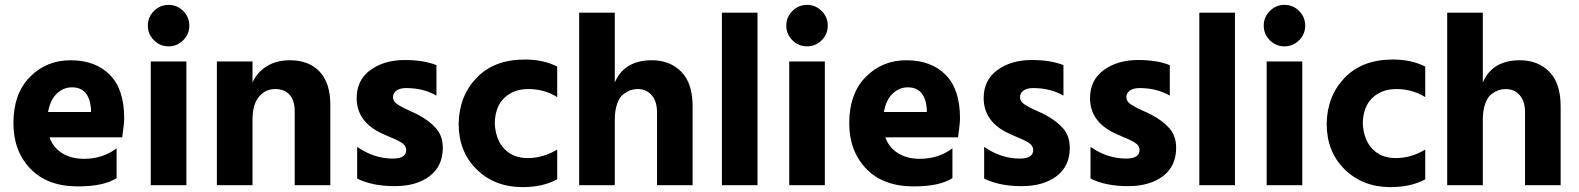

<svg xmlns="http://www.w3.org/2000/svg" viewBox="-20 -759 6472 787"><path d="M353 -300V-312Q346 -401 275 -401Q240 -401 213 -375.5Q186 -350 177 -300ZM458 -151V-29Q406 5 299 5Q174 5 104.5 -67.5Q35 -140 35 -254Q35 -375 102.5 -443.5Q170 -512 269 -512Q371 -512 430 -452.5Q489 -393 489 -275Q489 -252 481 -196H183Q198 -154 235 -131Q272 -108 324 -108Q401 -108 458 -151Z M598 0V-507H744V0ZM611 -594Q586 -619 586 -654Q586 -689 611 -714Q636 -739 671 -739Q706 -739 731 -714Q756 -689 756 -654Q756 -619 731 -594Q706 -569 671 -569Q636 -569 611 -594Z M1015 -507V-421Q1034 -463 1073.5 -487.5Q1113 -512 1168 -512Q1246 -512 1290 -465.5Q1334 -419 1334 -329V0H1188V-302Q1188 -347 1167 -370.5Q1146 -394 1108 -394Q1068 -394 1041.5 -362.5Q1015 -331 1015 -268V0H869V-507Z M1769 -492V-367Q1716 -398 1645 -398Q1619 -398 1605 -387.5Q1591 -377 1591 -361Q1591 -352 1596 -344Q1601 -336 1612.5 -329Q1624 -322 1634.5 -316.5Q1645 -311 1663.5 -303Q1682 -295 1693 -289Q1739 -265 1767 -233.5Q1795 -202 1795 -153Q1795 -78 1741 -37Q1687 4 1598 4Q1506 4 1444 -27V-157Q1513 -109 1590 -109Q1645 -109 1645 -144Q1645 -153 1640 -161Q1635 -169 1623 -176Q1611 -183 1601 -187.5Q1591 -192 1572 -200Q1553 -208 1543 -213Q1442 -261 1442 -357Q1442 -431 1498.5 -472Q1555 -513 1639 -513Q1717 -513 1769 -492Z M2008 -252Q2012 -185 2048 -148Q2084 -111 2143 -111Q2206 -111 2264 -146V-24Q2205 8 2122 8Q2008 8 1934 -64.5Q1860 -137 1860 -252Q1862 -366 1934 -440.5Q2006 -515 2131 -515Q2208 -515 2264 -486V-361Q2211 -394 2146 -394Q2085 -394 2047 -357.5Q2009 -321 2008 -252Z M2500 -707V-421Q2539 -512 2652 -512Q2726 -512 2772.5 -465Q2819 -418 2819 -323V0H2673V-300Q2673 -344 2651 -369Q2629 -394 2594 -394Q2579 -394 2565.5 -389.5Q2552 -385 2536 -373.5Q2520 -362 2510 -334.5Q2500 -307 2500 -268V0H2354V-707Z M2939 0V-707H3085V0Z M3215 0V-507H3361V0ZM3228 -594Q3203 -619 3203 -654Q3203 -689 3228 -714Q3253 -739 3288 -739Q3323 -739 3348 -714Q3373 -689 3373 -654Q3373 -619 3348 -594Q3323 -569 3288 -569Q3253 -569 3228 -594Z M3779 -300V-312Q3772 -401 3701 -401Q3666 -401 3639 -375.5Q3612 -350 3603 -300ZM3884 -151V-29Q3832 5 3725 5Q3600 5 3530.5 -67.5Q3461 -140 3461 -254Q3461 -375 3528.5 -443.5Q3596 -512 3695 -512Q3797 -512 3856 -452.5Q3915 -393 3915 -275Q3915 -252 3907 -196H3609Q3624 -154 3661 -131Q3698 -108 3750 -108Q3827 -108 3884 -151Z M4339 -492V-367Q4286 -398 4215 -398Q4189 -398 4175 -387.5Q4161 -377 4161 -361Q4161 -352 4166 -344Q4171 -336 4182.5 -329Q4194 -322 4204.5 -316.5Q4215 -311 4233.5 -303Q4252 -295 4263 -289Q4309 -265 4337 -233.5Q4365 -202 4365 -153Q4365 -78 4311 -37Q4257 4 4168 4Q4076 4 4014 -27V-157Q4083 -109 4160 -109Q4215 -109 4215 -144Q4215 -153 4210 -161Q4205 -169 4193 -176Q4181 -183 4171 -187.5Q4161 -192 4142 -200Q4123 -208 4113 -213Q4012 -261 4012 -357Q4012 -431 4068.5 -472Q4125 -513 4209 -513Q4287 -513 4339 -492Z M4775 -492V-367Q4722 -398 4651 -398Q4625 -398 4611 -387.5Q4597 -377 4597 -361Q4597 -352 4602 -344Q4607 -336 4618.5 -329Q4630 -322 4640.5 -316.5Q4651 -311 4669.5 -303Q4688 -295 4699 -289Q4745 -265 4773 -233.5Q4801 -202 4801 -153Q4801 -78 4747 -37Q4693 4 4604 4Q4512 4 4450 -27V-157Q4519 -109 4596 -109Q4651 -109 4651 -144Q4651 -153 4646 -161Q4641 -169 4629 -176Q4617 -183 4607 -187.5Q4597 -192 4578 -200Q4559 -208 4549 -213Q4448 -261 4448 -357Q4448 -431 4504.5 -472Q4561 -513 4645 -513Q4723 -513 4775 -492Z M4896 0V-707H5042V0Z M5172 0V-507H5318V0ZM5185 -594Q5160 -619 5160 -654Q5160 -689 5185 -714Q5210 -739 5245 -739Q5280 -739 5305 -714Q5330 -689 5330 -654Q5330 -619 5305 -594Q5280 -569 5245 -569Q5210 -569 5185 -594Z M5566 -252Q5570 -185 5606 -148Q5642 -111 5701 -111Q5764 -111 5822 -146V-24Q5763 8 5680 8Q5566 8 5492 -64.5Q5418 -137 5418 -252Q5420 -366 5492 -440.5Q5564 -515 5689 -515Q5766 -515 5822 -486V-361Q5769 -394 5704 -394Q5643 -394 5605 -357.5Q5567 -321 5566 -252Z M6058 -707V-421Q6097 -512 6210 -512Q6284 -512 6330.5 -465Q6377 -418 6377 -323V0H6231V-300Q6231 -344 6209 -369Q6187 -394 6152 -394Q6137 -394 6123.5 -389.5Q6110 -385 6094 -373.5Q6078 -362 6068 -334.5Q6058 -307 6058 -268V0H5912V-707Z"/></svg>

Font: Hind Bold
Style: Regular
Weight: 700
Designer: Manushi Parikh, Satya Rajpurohit
Foundry: Indian Type Foundry
Version: Version 1.201;PS 1.0;hotconv 1.0.78;makeotf.lib2.5.61930; tt